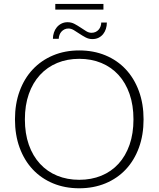

<svg xmlns="http://www.w3.org/2000/svg" viewBox="-20 -980 832 1007"><path d="M733 -354Q733 -272 708.5 -205.2Q684 -138.5 639.5 -91.2Q595 -44 532.8 -18.2Q470.5 7.5 395.5 7.5Q320.5 7.5 258.5 -18.2Q196.5 -44 152 -91.2Q107.5 -138.5 83 -205.2Q58.5 -272 58.5 -354Q58.5 -435.5 83 -502.2Q107.5 -569 152 -616.2Q196.5 -663.5 258.5 -689.5Q320.5 -715.5 395.5 -715.5Q470.5 -715.5 532.8 -689.8Q595 -664 639.5 -616.5Q684 -569 708.5 -502.2Q733 -435.5 733 -354ZM680 -354Q680 -428 659.5 -487Q639 -546 601.5 -587Q564 -628 511.5 -649.8Q459 -671.5 395.5 -671.5Q332.5 -671.5 280 -649.8Q227.5 -628 189.8 -587Q152 -546 131.2 -487Q110.5 -428 110.5 -354Q110.5 -279.5 131.2 -220.8Q152 -162 189.8 -121Q227.5 -80 280 -58.5Q332.5 -37 395.5 -37Q459 -37 511.5 -58.5Q564 -80 601.5 -121Q639 -162 659.5 -220.8Q680 -279.5 680 -354ZM270 -959.5H522.5V-929.5H270ZM460 -808Q472 -808 481.5 -812.5Q491 -817 497.5 -824.5Q504 -832 507.5 -841.8Q511 -851.5 511 -862H540.5Q540.5 -844.5 535.5 -828.8Q530.5 -813 520.8 -801Q511 -789 497 -782Q483 -775 464.5 -775Q445.5 -775 429 -783.8Q412.5 -792.5 397.2 -802.8Q382 -813 367.5 -821.8Q353 -830.5 339 -830.5Q327.5 -830.5 318.2 -826Q309 -821.5 302.2 -814Q295.5 -806.5 292 -796.8Q288.5 -787 288 -776.5H257.5Q257.5 -793.5 262.8 -809.2Q268 -825 278 -837Q288 -849 302.2 -856.2Q316.5 -863.5 334.5 -863.5Q354 -863.5 370.5 -854.8Q387 -846 402.2 -835.8Q417.5 -825.5 431.5 -816.8Q445.5 -808 460 -808Z"/></svg>

Font: Lato 2
Style: Regular
Weight: 300
Designer: Lukasz Dziedzic with Adam Twardoch and Botio Nikoltchev
Foundry: tyPoland Lukasz Dziedzic
Version: Version 2.015; 2015-08-06; http://www.latofonts.com/